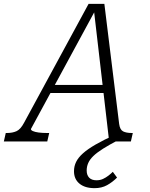

<svg xmlns="http://www.w3.org/2000/svg" viewBox="-72 -736 778 999"><path d="M191 -294H480L481 -252H171ZM609 0H496L416 -689L428 -690L89 -65Q88 -59 99 -54Q110 -49 129 -46.5Q148 -44 172 -44H184L174 0H-52L-42 -44H-36Q-7 -44 14 -53.5Q35 -63 53 -97L389 -716H471L548 -91Q552 -61 568.5 -52.5Q585 -44 614 -44H619ZM529 -36 545 -8Q497 17 464.5 37.5Q432 58 413.5 76Q395 94 387 112.5Q379 131 379 151Q379 175 392 188.5Q405 202 430 202Q449 202 464 195Q479 188 492 178Q505 168 515 158L537 188Q513 212 485 227.5Q457 243 420 243Q370 243 341.5 219.5Q313 196 313 155Q313 129 324 106.5Q335 84 359.5 62Q384 40 425.5 16Q467 -8 529 -36Z"/></svg>

Font: Roboto Serif 20pt ExtraLight
Style: Italic
Weight: 250
Italic angle: -10°
Version: Version 1.007